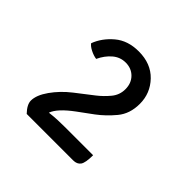

<svg xmlns="http://www.w3.org/2000/svg" viewBox="-115 -859 649 649"><g transform="rotate(45 210.0 -534.0)"><path d="M344 -385.5Q344 -349.5 335.5 -337.5Q327 -325.5 308.5 -325.5H86.5Q64.5 -348.5 64.5 -367.5Q64.5 -393.5 88 -426.8Q111.5 -460 146 -487L208 -535Q228.5 -551 246 -572Q263.5 -593 263.5 -620.5Q263.5 -649 245.8 -667Q228 -685 200.5 -685Q174 -685 153.8 -667.5Q133.5 -650 121 -623Q107 -625 92.2 -632.5Q77.5 -640 71.5 -648.5Q85.5 -686 119.2 -714.5Q153 -743 205 -743Q263.5 -743 298.2 -706.8Q333 -670.5 333 -620Q333 -572.5 306.8 -541Q280.5 -509.5 251 -487.5L198.5 -449Q147 -411 136.5 -381.5Q156 -384 174.8 -384.8Q193.5 -385.5 207.5 -385.5Z"/></g></svg>

Font: Signika SC Light
Style: Regular
Weight: 300
Designer: Anna Giedryś
Foundry: Anna Giedryś
Version: Version 2.000; ttfautohint (v1.8.3) -l 8 -r 50 -G 200 -x 9 -